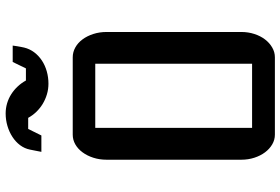

<svg xmlns="http://www.w3.org/2000/svg" viewBox="-182 -844 1026 703"><g transform="rotate(-90 331.5 -493.0)"><path d="M97.7 -616.2Q97.7 -642.1 105 -664.8Q112.3 -687.5 124.8 -704.3Q137.2 -721.2 153.8 -730.7Q170.4 -740.2 189.5 -740.2H472.7Q491.7 -740.2 508.8 -730.7Q525.9 -721.2 538.3 -704.3Q550.8 -687.5 558.1 -664.8Q565.4 -642.1 565.4 -616.2V-123Q565.4 -97.7 558.1 -75.2Q550.8 -52.7 538.1 -36.1Q525.4 -19.5 508.5 -9.8Q491.7 0 472.7 0H189.5Q170.4 0 153.8 -9.8Q137.2 -19.5 124.8 -36.1Q112.3 -52.7 105 -75.2Q97.7 -97.7 97.7 -123ZM449.2 -83.5V-657.7H214.4V-83.5ZM376 -829.1Q356 -829.1 337.2 -834.7Q318.4 -840.3 302.2 -850.1Q286.1 -859.9 272.9 -873.5Q259.8 -887.2 251 -903.3H210.4L186.5 -855H126.5Q128.9 -867.7 130.6 -876.2Q132.3 -884.8 134.8 -897Q138.7 -916.5 150.9 -932.9Q163.1 -949.2 181.2 -960.9Q199.2 -972.7 221.2 -979.2Q243.2 -985.8 267.1 -985.8Q286.1 -985.8 304.2 -980.5Q322.3 -975.1 337.9 -965.1Q353.5 -955.1 366.2 -941.4Q378.9 -927.7 387.7 -911.6H432.1L455.6 -960H515.6Q514.6 -951.2 513.2 -943.4Q512.2 -936.5 510.7 -929.4Q509.3 -922.4 508.3 -918Q503.4 -897.9 491 -881.3Q478.5 -864.7 460.7 -853Q442.9 -841.3 421.1 -835.2Q399.4 -829.1 376 -829.1Z"/></g></svg>

Font: Atomic Age
Style: Regular
Weight: 400
Designer: James Grieshaber
Foundry: James Grieshaber
Version: Version 1.008; ttfautohint (v1.4.1) -l 6 -r 46 -G 0 -x 0 -H 